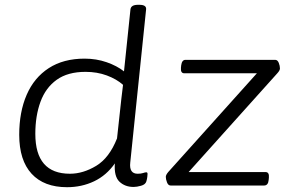

<svg xmlns="http://www.w3.org/2000/svg" viewBox="-20 -772 1216 799"><path d="M259 7Q163 7 111.5 -49Q60 -105 60 -211Q60 -306 91 -377.5Q122 -449 183 -488.5Q244 -528 332 -528Q381 -528 424 -513Q467 -498 496 -475L523 -734Q526 -752 554 -752H560Q590 -752 588 -733L522 -95Q517 -49 553 -49Q567 -49 575.5 -52Q584 -55 589 -55Q594 -55 594 -48Q594 -45 593 -36Q592 -27 589 -17Q585 -4 567 1Q549 6 536 6Q500 6 477 -16Q454 -38 458 -92Q423 -42 371.5 -17.5Q320 7 259 7ZM271 -49Q326 -49 380.5 -82Q435 -115 467 -196L485 -361Q488 -391 492 -419Q465 -443 424.5 -458Q384 -473 336 -473Q262 -473 216 -440Q170 -407 148.5 -348.5Q127 -290 127 -215Q127 -49 271 -49ZM690 0Q680 0 675 -13Q670 -26 670 -36Q670 -44 680 -56L1049 -467H747Q731 -467 733 -490L734 -500Q737 -523 752 -523H1125Q1135 -523 1140 -510.5Q1145 -498 1145 -487Q1145 -479 1134 -467L765 -56H1085Q1101 -56 1099 -33L1098 -23Q1096 0 1079 0Z"/></svg>

Font: Asap Semi Expanded Semi Expanded Light
Style: Italic
Weight: 300
Width: 6
Italic angle: -6°
Designer: Pablo Cosgaya
Foundry: Omnibus-Type
Version: Version 3.001; ttfautohint (v1.8.4.7-5d5b)